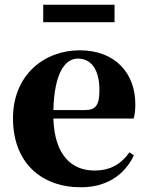

<svg xmlns="http://www.w3.org/2000/svg" viewBox="-20 -776 626 813"><path d="M163 -682H465V-756H163ZM323 17C427 17 505 -31 547 -118L528 -131C495 -84 451 -54 380 -54C283 -54 211 -119 206 -274H546C551 -293 553 -310 553 -335C553 -462 472 -563 317 -563C170 -563 35 -461 35 -275C35 -88 154 17 323 17ZM206 -310C210 -466 255 -528 310 -528C364 -528 401 -484 401 -395C401 -333 387 -310 341 -310Z"/></svg>

Font: GenKiMin2 TW H
Style: Regular
Weight: 900
Version: Version 2.100;PS 2.1;hotconv 16.6.51;makeotf.lib2.5.65220 DE